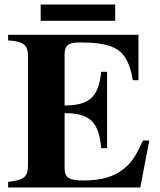

<svg xmlns="http://www.w3.org/2000/svg" viewBox="-20 -830 707 850"><path d="M490 -738V-810H160V-738ZM641 -208H613C583 -143 565 -113 531 -85C484 -46 427 -31 349 -31C284 -31 266 -44 266 -87V-329C375 -329 418 -293 428 -174H454V-512H428C416 -396 372 -364 266 -363V-588C266 -626 279 -642 331 -642C494 -642 545 -609 568 -475H593V-676H16V-651C85 -647 104 -631 104 -580V-101C104 -49 90 -33 16 -25V0H601Z"/></svg>

Font: STIXGeneral
Style: Bold
Weight: 700
Designer: MicroPress Inc., with final additions and corrections provided by Coen Hoffman, Elsevier (retired)
Version: Version 1.1.0